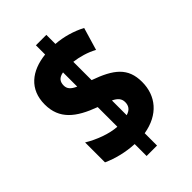

<svg xmlns="http://www.w3.org/2000/svg" viewBox="-241 -851 1002 1002"><g transform="rotate(-45 260.0 -350.5)"><path d="M225 -30V58H302V-33C420 -53 482 -130 482 -232C482 -336 423 -382 302 -425V-560C343 -555 390 -542 430 -520L467 -645C417 -671 360 -688 302 -692V-759H225V-691C115 -679 39 -620 39 -508C39 -400 108 -346 225 -303V-158C169 -161 101 -187 48 -219V-72C101 -48 162 -33 225 -30ZM225 -559V-454C192 -469 179 -484 179 -508C179 -534 190 -553 225 -559ZM302 -166V-275C331 -261 345 -245 345 -220C345 -194 333 -175 302 -166Z"/></g></svg>

Font: Noto Sans Armenian Condensed Black
Style: Regular
Weight: 900
Width: 3
Designer: Monotype Design Team
Foundry: Monotype Imaging Inc.
Version: Version 2.008